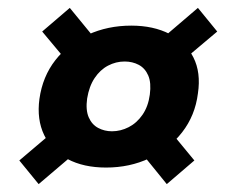

<svg xmlns="http://www.w3.org/2000/svg" viewBox="-20 -542 582 487"><path d="M249 -117Q192 -117 151.5 -138.5Q111 -160 92 -199.5Q73 -239 80 -291Q88 -348 120.5 -389.5Q153 -431 203 -454Q253 -477 313 -477Q369 -477 410 -456Q451 -435 470.5 -396.5Q490 -358 482 -305Q475 -249 442 -206.5Q409 -164 359 -140.5Q309 -117 249 -117ZM78 -75 29 -135 141 -230 205 -183ZM403 -75 326 -170 398 -226 473 -135ZM264 -209Q286 -209 306.5 -219.5Q327 -230 341.5 -251Q356 -272 360 -302Q364 -332 356 -350.5Q348 -369 332 -377.5Q316 -386 296 -386Q274 -386 254 -375.5Q234 -365 220 -344Q206 -323 201 -292Q197 -263 205 -244.5Q213 -226 229 -217.5Q245 -209 264 -209ZM163 -371 87 -462 157 -522 239 -422ZM411 -361 365 -422 482 -522 531 -462Z"/></svg>

Font: DM Sans 36pt Black
Style: Italic
Weight: 900
Italic angle: -10°
Designer: Colophon Foundry, Jonny Pinhorn
Foundry: Colophon Foundry
Version: Version 4.004;gftools[0.9.30]